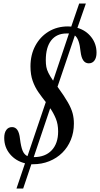

<svg xmlns="http://www.w3.org/2000/svg" viewBox="-20 -922 568 1090"><path d="M73.5 148.5 122 5Q69.5 -8 36.8 -47Q4 -86 4 -139.5Q4 -168 15.8 -184.2Q27.5 -200.5 48.5 -200.5Q67.5 -200.5 78.8 -184Q90 -167.5 93.5 -133.5Q99 -89.5 108.2 -66.8Q117.5 -44 136 -35.5L240 -342.5Q218.5 -369.5 198.5 -398Q178.5 -426.5 165.8 -462Q153 -497.5 153 -545Q153 -611 180.5 -662.2Q208 -713.5 256 -742.8Q304 -772 366 -772Q371 -772 375.8 -771.5Q380.5 -771 384.5 -771L429.5 -902H467.5L419.5 -764Q468.5 -749.5 498.2 -711.2Q528 -673 528 -622.5Q528 -594.5 516.2 -578.5Q504.5 -562.5 484 -562.5Q464.5 -562.5 453 -578.8Q441.5 -595 437.5 -628.5Q430.5 -701.5 405 -720.5L306.5 -429.5Q345 -376.5 365 -341.5Q385 -306.5 392.2 -279Q399.5 -251.5 399.5 -220.5Q399.5 -170.5 382.2 -128.2Q365 -86 333.8 -55Q302.5 -24 259.8 -6.8Q217 10.5 166 10.5Q164 10.5 162.2 10.5Q160.5 10.5 158 10.5L111.5 148.5ZM171.5 -30Q237 -30 273.5 -68.8Q310 -107.5 310 -175.5Q310 -217 297 -248.5Q284 -280 265 -307.5ZM281.5 -464 371.5 -732Q368 -732 365 -732Q362 -732 358 -732Q301.5 -732 270.8 -692.8Q240 -653.5 240 -580Q240 -558.5 243 -542.2Q246 -526 254.8 -508.2Q263.5 -490.5 281.5 -464Z"/></svg>

Font: Libre Caslon Condensed
Style: Italic
Weight: 400
Italic angle: -22.583°
Designer: Pablo Impallari, Rodrigo Fuenzalida, Katja Schimmel, Ertekin Erdin
Foundry: Pablo Impallari, Rodrigo Fuenzalida
Version: Version 2.000;gftools[0.9.33]